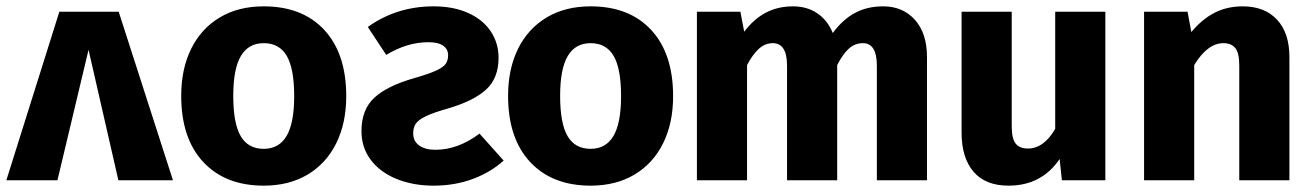

<svg xmlns="http://www.w3.org/2000/svg" viewBox="-26 -568 4137 605"><path d="M348 -531 519 0H347L253 -411L155 0H-6L161 -531Z M1065 -265Q1065 -180 1033.5 -116.5Q1002 -53 943.5 -18Q885 17 805 17Q684 17 614.5 -57.5Q545 -132 545 -266Q545 -351 576.5 -414.5Q608 -478 666.5 -513Q725 -548 805 -548Q927 -548 996 -473.5Q1065 -399 1065 -265ZM709 -266Q709 -179 732.5 -139Q756 -99 805 -99Q853 -99 877 -139.5Q901 -180 901 -265Q901 -352 877.5 -392Q854 -432 805 -432Q757 -432 733 -391.5Q709 -351 709 -266Z M1545 -386Q1545 -322 1506 -286Q1467 -250 1385 -226Q1339 -213 1315.5 -201.5Q1292 -190 1284 -178Q1276 -166 1276 -148Q1276 -123 1295 -109.5Q1314 -96 1346 -96Q1417 -96 1485 -147L1561 -62Q1520 -25 1463.5 -4Q1407 17 1340 17Q1276 17 1224 -4Q1172 -25 1142.5 -64Q1113 -103 1113 -155Q1113 -223 1154 -260.5Q1195 -298 1280 -322Q1325 -335 1348 -345.5Q1371 -356 1378.5 -367Q1386 -378 1386 -394Q1386 -413 1370.5 -424Q1355 -435 1324 -435Q1257 -435 1191 -395L1133 -483Q1224 -548 1340 -548Q1403 -548 1449.5 -527Q1496 -506 1520.5 -469Q1545 -432 1545 -386Z M2095 -265Q2095 -180 2063.5 -116.5Q2032 -53 1973.5 -18Q1915 17 1835 17Q1714 17 1644.5 -57.5Q1575 -132 1575 -266Q1575 -351 1606.5 -414.5Q1638 -478 1696.5 -513Q1755 -548 1835 -548Q1957 -548 2026 -473.5Q2095 -399 2095 -265ZM1739 -266Q1739 -179 1762.5 -139Q1786 -99 1835 -99Q1883 -99 1907 -139.5Q1931 -180 1931 -265Q1931 -352 1907.5 -392Q1884 -432 1835 -432Q1787 -432 1763 -391.5Q1739 -351 1739 -266Z M2895 -388V0H2737V-361Q2737 -432 2693 -432Q2668 -432 2649 -415Q2630 -398 2612 -363V0H2454V-361Q2454 -432 2409 -432Q2385 -432 2365.5 -414.5Q2346 -397 2328 -363V0H2170V-531H2307L2319 -468Q2349 -508 2387 -528Q2425 -548 2473 -548Q2517 -548 2549.5 -526Q2582 -504 2598 -464Q2630 -507 2668.5 -527.5Q2707 -548 2757 -548Q2819 -548 2857 -505.5Q2895 -463 2895 -388Z M3320 0 3313 -67Q3256 17 3152 17Q3079 17 3041.5 -27Q3004 -71 3004 -150V-531H3162V-170Q3162 -131 3174.5 -115.5Q3187 -100 3213 -100Q3263 -100 3299 -162V-531H3457V0Z M4037 -388V0H3879V-361Q3879 -401 3866.5 -416.5Q3854 -432 3829 -432Q3779 -432 3737 -363V0H3579V-531H3716L3728 -467Q3762 -508 3801.5 -528Q3841 -548 3890 -548Q3959 -548 3998 -506Q4037 -464 4037 -388Z"/></svg>

Font: Fira Sans BGR
Style: Bold
Weight: 700
Designer: bBox Type GmbH & Carrois Corporate GbR & Edenspiekermann AG
Foundry: bBox Type GmbH & Carrois Corporate GbR & Edenspiekermann AG
Version: Version 4.301